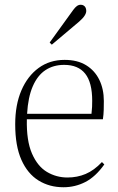

<svg xmlns="http://www.w3.org/2000/svg" viewBox="-20 -774 497 808"><path d="M247 14Q188 14 142 -14.5Q96 -43 70 -101.5Q44 -160 44 -251Q44 -333 70 -393.5Q96 -454 142.5 -488Q189 -522 252 -522Q306 -522 342.5 -499.5Q379 -477 398 -438Q417 -399 417 -349Q417 -332 416.5 -312Q416 -292 413 -272H93Q91 -182 114.5 -128Q138 -74 177.5 -50.5Q217 -27 264 -27Q305 -27 340.5 -42Q376 -57 409 -92L419 -82Q382 -30 339 -8Q296 14 247 14ZM94 -295H365Q367 -311 367.5 -324Q368 -337 368 -350Q368 -427 338.5 -464Q309 -501 250 -501Q205 -501 171.5 -479Q138 -457 118 -411Q98 -365 94 -295ZM198 -586 189 -595 288 -732Q296 -743 303.5 -748.5Q311 -754 320 -754Q327 -754 332.5 -750.5Q338 -747 340.5 -741Q343 -735 343 -728Q343 -719 336 -708Q329 -697 313 -683Z"/></svg>

Font: Literata 60pt ExtraLight
Style: Regular
Weight: 250
Designer: Latin by Veronika Burian and Jose Scaglione. Greek by Irene Vlachou. Cyrillic by Vera Evstafieva.
Foundry: TypeTogether
Version: Version 3.103;gftools[0.9.29]